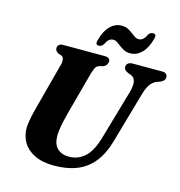

<svg xmlns="http://www.w3.org/2000/svg" viewBox="-130 -1022 1082 1151"><g transform="rotate(15 411.5 -447.0)"><path d="M545.9 -225.4 634.7 -532.5Q645.8 -574.6 640.9 -599Q635.9 -623.4 611 -632.7L597.2 -637Q580.4 -644.7 574.1 -652Q567.8 -659.3 568.2 -670.5Q568.2 -683 578.1 -691.5Q587.9 -700 607 -700H790.1Q806.7 -700 814.7 -692.6Q822.7 -685.1 822.7 -673.3Q822.7 -658.8 814.2 -650.9Q805.8 -642.9 789.8 -636.4L775.1 -631.8Q749.5 -621.5 733.4 -597.8Q717.3 -574.1 704.8 -527.6L616.8 -219.8Q593.3 -137.6 551.4 -86.3Q509.6 -35 449.2 -11Q388.8 13 308.6 13Q235.4 13 187.3 -10.7Q139.1 -34.4 115.5 -74.3Q91.8 -114.2 92.2 -163.3Q92.6 -183.8 97.3 -210.5Q101.9 -237.2 108.7 -264.6Q115.4 -292.1 121.7 -314.8L192.2 -579.8Q198.1 -599.4 195.3 -615.3Q192.4 -631.1 182 -635.9L162.8 -641.6Q150.6 -649.5 145.6 -655.7Q140.5 -661.8 140.9 -673.1Q141.3 -684.3 149.7 -692.2Q158.1 -700 172.8 -700H433.5Q466.8 -700 466.8 -675Q466.4 -664.2 459.5 -653.9Q452.6 -643.6 438.6 -638.7L416.5 -633.4Q401.6 -628.6 394.5 -615.9Q387.4 -603.2 379.9 -578L309 -315.4Q294.8 -261.7 288.5 -226.9Q282.3 -192.1 281.9 -167.2Q281.5 -114.5 308.1 -88.1Q334.7 -61.8 381.4 -61.8Q435.7 -61.8 477.9 -98.3Q520.1 -134.9 545.9 -225.4ZM575.7 -755.4Q553.7 -755.4 537.3 -763.3Q521 -771.2 507.8 -781.8Q494.7 -792.3 482.7 -800.2Q470.8 -808.1 457.2 -808.1Q428.6 -808.1 410.4 -767.8Q399.7 -751.1 382.1 -751.1Q358.4 -751.1 367.6 -781.8Q383.2 -841.2 414.2 -871.9Q445.3 -902.7 484.7 -902.7Q506.7 -902.7 523 -894.8Q539.4 -886.9 552.5 -876.5Q565.6 -866.2 577.6 -858.3Q589.6 -850.4 603.3 -850.4Q632.7 -850.4 650 -890.6Q660.6 -907.4 678.4 -907.4Q702.1 -907.4 692.8 -876.6Q677.2 -816.8 645.9 -786.1Q614.7 -755.4 575.7 -755.4Z"/></g></svg>

Font: Fraunces
Style: Italic
Weight: 900
Italic angle: -16°
Version: Version 1.000;[0bf87f6ff]